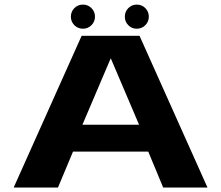

<svg xmlns="http://www.w3.org/2000/svg" viewBox="-20 -836 985 856"><path d="M41 0H238.5L305.5 -160H641L707.5 0H905L602 -676.5H344ZM347.5 -280 473 -574.5H474.5L600 -280ZM350 -708Q372 -708 387.8 -723.8Q403.5 -739.5 403.5 -761.5Q403.5 -784 387.8 -799.8Q372 -815.5 350 -815.5Q327 -815.5 311.5 -799.8Q296 -784 296 -761.5Q296 -739.5 311.5 -723.8Q327 -708 350 -708ZM589.5 -708Q612.5 -708 628 -723.8Q643.5 -739.5 643.5 -761.5Q643.5 -784 628 -799.8Q612.5 -815.5 589.5 -815.5Q567.5 -815.5 552 -799.8Q536.5 -784 536.5 -761.5Q536.5 -739.5 551.8 -723.8Q567 -708 589.5 -708Z"/></svg>

Font: Anybody Expanded
Style: Bold
Weight: 700
Width: 7
Designer: Tyler Finck
Foundry: Etcetera Type Company
Version: Version 1.113;gftools[0.9.25]